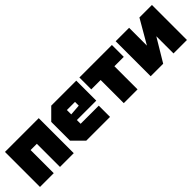

<svg xmlns="http://www.w3.org/2000/svg" viewBox="130 -1365 2171 2171"><g transform="rotate(-45 1215.0 -280.0)"><path d="M40 0V-560H580V0H360V-370H260V0Z M650 -130V-430L780 -560H1180V-240H870V-180H1160V0H780ZM870 -330 1000 -340V-400H870Z M1600 0V-370H1750V-560H1230V-370H1380V0Z M2390 0H2175V-275L2010 0H1810V-560H2025V-275L2190 -560H2390Z"/></g></svg>

Font: Tektur Black
Style: Regular
Weight: 900
Designer: Adam Jagosz
Foundry: Adam Jagosz
Version: Version 1.005;gftools[0.9.30]